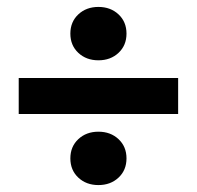

<svg xmlns="http://www.w3.org/2000/svg" viewBox="-20 -607 568 554"><path d="M34 -278V-382H494V-278ZM264 -73Q229 -73 206 -94.5Q183 -116 183 -150Q183 -184 206 -205.5Q229 -227 264 -227Q299 -227 322 -205.5Q345 -184 345 -150Q345 -116 322 -94.5Q299 -73 264 -73ZM264 -433Q229 -433 206 -454.5Q183 -476 183 -510Q183 -544 206 -565.5Q229 -587 264 -587Q299 -587 322 -565.5Q345 -544 345 -510Q345 -476 322 -454.5Q299 -433 264 -433Z"/></svg>

Font: TT Toshiba Sans
Style: Bold
Weight: 700
Designer: Paul D. Hunt
Foundry: Toshiba Corporation
Version: Version 2.020;PS 2.000;hotconv 1.0.86;makeotf.lib2.5.63406